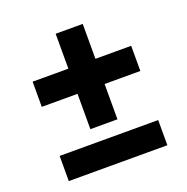

<svg xmlns="http://www.w3.org/2000/svg" viewBox="-116 -744 832 853"><g transform="rotate(-20 300.0 -317.5)"><path d="M236 -184V-351H67V-470H236V-635H364V-470H533V-351H364V-184ZM67 0V-119H533V0Z"/></g></svg>

Font: Anuphan
Style: Bold
Weight: 700
Designer: Mike Abbink, Paul van der Laan, Pieter van Rosmalen, Mint Tantisuwanna
Foundry: Bold Monday; Cadson Demak
Version: Version 3.002;hotconv 1.0.109;makeotfexe 2.5.65596